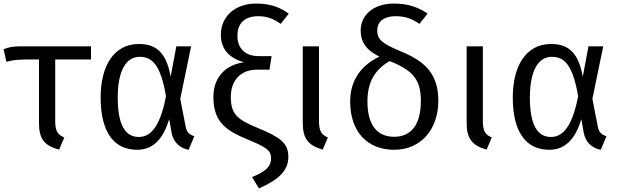

<svg xmlns="http://www.w3.org/2000/svg" viewBox="-24 -828 3477 1078"><path d="M487 -494V-568H107C57 -568 33 -566 -4 -552L12 -481C46 -490 60 -492 116 -494H195V-137C195 -49 224 -10 308 12L337 -56C300 -72 286 -91 286 -148V-494Z M756 -581C614 -581 541 -456 541 -281C541 -84 617 13 746 13C843 13 896 -59 926 -159L939 -85C949 -26 990 5 1035 13L1067 -63C1036 -73 1023 -89 1018 -119L988 -273L1049 -568H966L934 -397C910 -535 851 -581 756 -581ZM760 -509C832 -509 878 -462 908 -288C872 -98 811 -59 755 -59C679 -59 637 -127 637 -281C637 -429 683 -509 760 -509Z M1414 -808C1293 -808 1216 -733 1216 -633C1216 -548 1268 -500 1346 -478C1258 -468 1174 -407 1174 -283C1174 -135 1255 -91 1373 -42C1473 0 1498 16 1498 62C1498 113 1454 141 1391 166L1430 230C1542 180 1595 130 1595 52C1595 -29 1541 -60 1427 -108C1307 -157 1272 -187 1272 -284C1272 -376 1327 -437 1419 -437H1489L1501 -513H1428C1354 -513 1309 -555 1309 -627C1309 -691 1343 -737 1426 -737C1476 -737 1511 -723 1552 -694L1597 -751C1548 -788 1492 -808 1414 -808Z M1767 -568H1676V-137C1676 -50 1707 -11 1788 12L1817 -56C1781 -72 1767 -91 1767 -148Z M2228 -539C2119 -584 2094 -607 2094 -658C2094 -701 2124 -737 2199 -737C2248 -737 2285 -725 2331 -694L2377 -752C2325 -786 2270 -808 2188 -808C2067 -808 2001 -738 2001 -658C2001 -597 2026 -550 2106 -510C2010 -464 1942 -384 1942 -258C1942 -87 2040 13 2189 13C2347 13 2437 -111 2437 -261C2437 -411 2366 -482 2228 -539ZM2189 -60C2089 -60 2039 -132 2039 -258C2039 -374 2086 -440 2164 -485C2297 -432 2339 -379 2339 -261C2339 -130 2286 -60 2189 -60Z M2687 -568H2596V-137C2596 -50 2627 -11 2708 12L2737 -56C2701 -72 2687 -91 2687 -148Z M3070 -581C2928 -581 2855 -456 2855 -281C2855 -84 2931 13 3060 13C3157 13 3210 -59 3240 -159L3253 -85C3263 -26 3304 5 3349 13L3381 -63C3350 -73 3337 -89 3332 -119L3302 -273L3363 -568H3280L3248 -397C3224 -535 3165 -581 3070 -581ZM3074 -509C3146 -509 3192 -462 3222 -288C3186 -98 3125 -59 3069 -59C2993 -59 2951 -127 2951 -281C2951 -429 2997 -509 3074 -509Z"/></svg>

Font: Glow Sans SC Normal Book
Style: Regular
Weight: 500
Designer: Ryoko NISHIZUKA (kana, bopomofo & ideographs); Paul D. Hunt (Latin, Greek & Cyrillic); Sandoll Communications, Soo-young
Version: Version 0.93